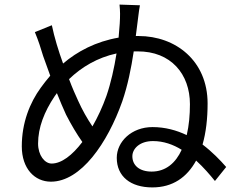

<svg xmlns="http://www.w3.org/2000/svg" viewBox="-20 -803 1040 837"><path d="M488 -570C478 -507 463 -440 444 -385C427 -337 406 -292 383 -252C360 -286 339 -323 321 -363C310 -387 295 -420 281 -458C336 -511 405 -552 488 -570ZM206 -693 132 -663C149 -622 157 -595 168 -559L199 -473C184 -455 170 -438 158 -421C110 -355 75 -268 75 -165C75 -68 131 -11 202 -11C333 -11 449 -180 513 -361C537 -431 552 -506 563 -579H579C726 -580 808 -479 808 -349C808 -302 804 -256 794 -214C750 -235 700 -249 645 -249C553 -249 489 -185 489 -115C489 -34 549 14 644 14C733 14 795 -30 835 -103C868 -73 896 -40 917 -14L966 -75C940 -105 905 -141 863 -173C878 -225 885 -286 885 -352C885 -538 746 -646 584 -646H572L579 -701C582 -721 585 -755 590 -780L501 -783C504 -754 504 -734 502 -700L497 -639C398 -622 317 -579 255 -526C235 -581 217 -640 206 -693ZM772 -150C746 -93 703 -55 641 -55C588 -55 557 -82 557 -122C557 -154 588 -188 647 -188C693 -188 735 -173 772 -150ZM339 -184C295 -126 248 -90 205 -90C175 -90 146 -126 146 -177C146 -247 173 -316 218 -383L228 -397C242 -362 256 -329 268 -303C290 -260 315 -218 339 -184Z"/></svg>

Font: Noto Sans Mono CJK HK
Style: Regular
Weight: 400
Designer: Ryoko NISHIZUKA 西塚涼子 (kana, bopomofo & ideographs); Paul D. Hunt (Latin, Greek & Cyrillic); Sandoll Communications 산돌커뮤니
Foundry: Adobe
Version: Version 2.004;hotconv 1.0.118;makeotfexe 2.5.65603